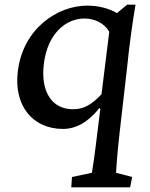

<svg xmlns="http://www.w3.org/2000/svg" viewBox="-20 -540 641 819"><path d="M284 259H535L544 215L475 197C476 179 479 127 490 28L522 -251C533 -360 545 -441 558 -520H522L479 -484C445 -504 401 -516 352 -516C224 -516 78 -417 56 -236C38 -92 117 10 249 10C302 10 355 -17 404 -79L408 -76L390 69C381 144 376 169 372 197L287 215ZM167 -268C183 -397 261 -461 340 -461C380 -461 424 -444 446 -404L413 -138C368 -90 334 -74 291 -74C205 -74 152 -144 167 -268Z"/></svg>

Font: TPK Tissa Web Medium
Style: Italic
Weight: 500
Italic angle: -7°
Designer: Jacques Le Bailly, Suppakit Chalermlarp | Katatrad Co.,Ltd.
Foundry: Jacques Le Bailly, Cadson Demak Co.,Ltd.
Version: Version 5.000;Glyphs 3.1.2 (3151)